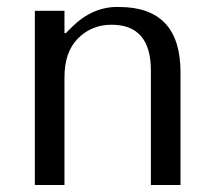

<svg xmlns="http://www.w3.org/2000/svg" viewBox="-20 -531 621 551"><path d="M498 0H413V-329Q413 -460 300 -460Q243 -460 204 -421Q165 -382 165 -309V0H80V-500H165V-436H169L185 -452Q246 -513 321 -511Q498 -511 498 -324Z"/></svg>

Font: Tenor Sans
Style: Regular
Weight: 400
Designer: Denis Masharov
Foundry: Denis Masharov
Version: Version 1.1